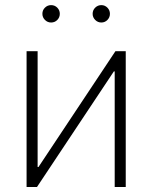

<svg xmlns="http://www.w3.org/2000/svg" viewBox="-20 -745 607 765"><path d="M481 0H437V-460.4H433.6L127.4 0H85.9V-541H129.9V-79.6H133.3L439.9 -541H481ZM383.8 -655.3Q369.6 -655.3 359.4 -665.5Q349.1 -675.8 349.1 -689.9Q349.1 -704.6 359.4 -714.6Q369.6 -724.6 383.8 -724.6Q397.9 -724.6 408 -714.4Q418 -704.1 418 -689.9Q418 -675.8 408 -665.5Q397.9 -655.3 383.8 -655.3ZM183.6 -655.3Q169.4 -655.3 159.2 -665.5Q148.9 -675.8 148.9 -689.9Q148.9 -704.6 159.2 -714.6Q169.4 -724.6 183.6 -724.6Q198.2 -724.6 208.3 -714.4Q218.3 -704.1 218.3 -689.9Q218.3 -675.8 208.3 -665.5Q198.2 -655.3 183.6 -655.3Z"/></svg>

Font: Inter 17pt ExtraLight
Style: Regular
Weight: 250
Version: Version 4.001;git-66647c0bb